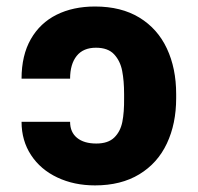

<svg xmlns="http://www.w3.org/2000/svg" viewBox="-20 -557 604 587"><path d="M274.4 -118.2Q310.5 -118.2 329.3 -136.5Q348.1 -154.8 354 -184.3Q359.9 -213.9 359.4 -256.8V-269.5Q359.4 -310.1 353.5 -340.3Q347.7 -370.6 328.9 -390.9Q310.1 -411.1 273.4 -411.1Q234.4 -411.1 214.4 -386Q194.3 -360.8 194.3 -316.4H45.9Q45.9 -387.7 74.2 -437.3Q102.5 -486.8 153.1 -512Q203.6 -537.1 270.5 -537.1Q350.6 -537.1 406.2 -503.2Q461.9 -469.2 490.2 -408.7Q518.6 -348.1 518.6 -269.5V-256.8Q518.6 -178.7 490.2 -118.4Q461.9 -58.1 406 -24.2Q350.1 9.8 270.5 9.8Q206.5 9.8 155.3 -14.4Q104 -38.6 75 -82.8Q45.9 -127 45.9 -184.6H194.3Q194.3 -152.8 215.6 -135.5Q236.8 -118.2 274.4 -118.2Z"/></svg>

Font: Pretendard Std ExtraBold
Style: Regular
Weight: 800
Designer: Base glyphs from Inter by Rasmus Andersson; Hangeul glyphs from Noto Sans CJK(Source Han Sans) by Jang Soo-young and Kan
Foundry: Kil Hyung-jin
Version: Version 1.309